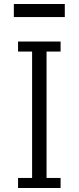

<svg xmlns="http://www.w3.org/2000/svg" viewBox="-20 -937 392 957"><path d="M70 -680H140V-50H70V0H282V-50H212V-680H282V-730H70ZM49 -852H303V-917H49Z"/></svg>

Font: Glegoo
Style: Regular
Weight: 400
Version: Version 2.0.1; ttfautohint (v0.9) -r 48 -G 60